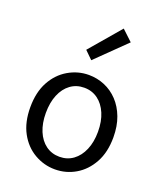

<svg xmlns="http://www.w3.org/2000/svg" viewBox="-159 -975 923 1090"><g transform="rotate(20 303.0 -429.5)"><path d="M303 13Q237 13 179 -20.5Q121 -54 86.5 -117.5Q52 -181 52 -271Q52 -362 86.5 -425.5Q121 -489 179 -523Q237 -557 303 -557Q353 -557 398.5 -538Q444 -519 479 -482Q514 -445 534 -392Q554 -339 554 -271Q554 -181 519 -117.5Q484 -54 427 -20.5Q370 13 303 13ZM303 -63Q350 -63 385.5 -89Q421 -115 441 -162Q461 -209 461 -271Q461 -334 441 -381Q421 -428 385.5 -454Q350 -480 303 -480Q256 -480 220.5 -454Q185 -428 165.5 -381Q146 -334 146 -271Q146 -209 165.5 -162Q185 -115 220.5 -89Q256 -63 303 -63ZM286 -640 239 -686 398 -872 462 -812Z"/></g></svg>

Font: Noto Sans KR Thin
Style: Regular
Weight: 400
Version: Version 2.004-H2;hotconv 1.0.118;makeotfexe 2.5.65603